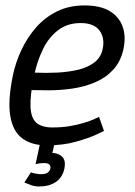

<svg xmlns="http://www.w3.org/2000/svg" viewBox="-20 -528 496 708"><path d="M345.2 -97 363.5 -45Q363.5 -45 335.8 -32Q308 -19 260.3 -5.5Q212.7 8 152.5 8L173.3 -58Q207.7 -58 236.2 -62.8Q264.7 -67.5 286.9 -74.2Q309.2 -80.8 324.2 -87.2Q339.3 -93.7 345.2 -97ZM27.5 -250H105.8Q90.5 -175.3 92.5 -133.5Q94.5 -91.7 114.8 -74.8Q135 -58 173.3 -58L152.5 8Q96.5 8 61.8 -18Q27 -44 17.8 -101Q8.5 -158 27.5 -250ZM291.5 -508Q349.8 -508 384.7 -487Q419.5 -466 432.3 -429.5Q445.2 -393 435.2 -347Q425.2 -301 397.5 -271Q369.8 -241 330.8 -224.5Q291.8 -208 247.4 -201.5Q203 -195 158.5 -195L81.5 -196L107.8 -260.2Q151 -258.2 192.8 -260.4Q234.7 -262.7 269.7 -271.2Q304.7 -279.8 328.5 -298.2Q352.3 -316.7 358.5 -347Q367.3 -387.8 346.9 -415.4Q326.5 -443 277.3 -443Q228.2 -443 193.6 -416.2Q159 -389.5 137.9 -345.5Q116.8 -301.5 105.8 -250H27.5Q37.5 -298 59.1 -344Q80.7 -390 113.2 -427Q145.7 -464 190.2 -486Q234.7 -508 291.5 -508ZM141.8 73.3Q134.8 73.3 126.7 74.3Q118.7 75.3 111.2 77.3L127.8 0H181.2L173.2 36Q193.3 36 208.5 49.2Q223.7 62.5 217.2 95Q209.7 127.5 185.1 143.6Q160.5 159.7 123.5 159.7Q108 159.7 93.6 154.3Q79.2 149 69.8 145L94.2 107.3Q99.7 110.3 111.5 112.3Q123.3 114.3 132.8 114.3Q160.8 114.3 165.8 93.3Q168.8 73.3 141.8 73.3Z"/></svg>

Font: Epunda Slab Light
Style: Italic
Weight: 300
Italic angle: -12°
Designer: Simon Atzbach
Foundry: typofactur
Version: Version 1.102